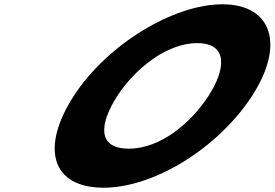

<svg xmlns="http://www.w3.org/2000/svg" viewBox="-20 -860 1280 895"><path d="M324 -413C167.9 -172 218.8 15 462.8 15C699.8 15 998.9 -172 1155 -413C1311.1 -654 1245.6 -840 1016.6 -840C789.6 -840 480.1 -654 324 -413ZM527 -413C606.7 -536 754.3 -659 899.3 -659C1045.3 -659 1031.7 -536 952 -413C872.3 -290 730.7 -167 580.7 -167C426.7 -167 447.3 -290 527 -413Z"/></svg>

Font: Hussar
Style: BdWodka
Weight: 700
Foundry: Cannot Into Space Fonts
Version: Version 2.00